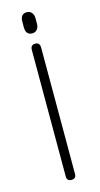

<svg xmlns="http://www.w3.org/2000/svg" viewBox="-106 -684 373 719"><g transform="rotate(-15 80.5 -325.0)"><path d="M53 -598V-620Q53 -650 78 -650Q90 -650 97 -641.5Q104 -633 104 -620V-598Q104 -585 97 -576.5Q90 -568 78 -568Q53 -568 53 -598ZM96 -455V-408V-18Q96 0 78 0Q60 0 60 -18V-477Q60 -477 60 -508Q60 -528 78 -528Q96 -528 96 -508Z"/></g></svg>

Font: Aaram
Style: Regular
Weight: 400
Designer: Tharique Azeez
Foundry: Tharique Azeez
Version: Version 1.7